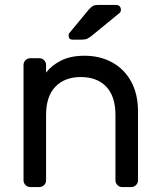

<svg xmlns="http://www.w3.org/2000/svg" viewBox="-20 -755 647 775"><path d="M510 0H473Q462 0 454 -8Q446 -16 446 -27V-291Q446 -366 409 -405Q372 -444 306 -444Q241 -444 203.5 -405Q166 -366 166 -291V-27Q166 -16 158 -8Q150 0 139 0H102Q91 0 83 -8Q75 -16 75 -27V-493Q75 -504 83 -512Q91 -520 102 -520H139Q150 -520 158 -512Q166 -504 166 -493V-462Q188 -491 226.5 -510.5Q265 -530 321 -530Q384 -530 433 -503Q482 -476 509.5 -425.5Q537 -375 537 -306V-27Q537 -16 529 -8Q521 0 510 0ZM375 -735H449Q458 -735 463 -729.5Q468 -724 468 -715Q468 -708 463 -703L352 -612Q341 -603 332.5 -599Q324 -595 310 -595H273Q257 -595 257 -611Q257 -619 262 -624L338 -716Q349 -728 356 -731.5Q363 -735 375 -735Z"/></svg>

Font: Rubik
Style: Regular
Weight: 400
Designer: Hubert & Fischer
Foundry: Hubert & Fischer
Version: Version 1.100